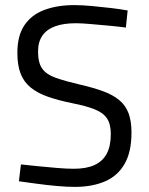

<svg xmlns="http://www.w3.org/2000/svg" viewBox="-20 -723 582 752"><path d="M273 9Q243 9 203 5.5Q163 2 123.5 -3.5Q84 -9 54 -13L62 -79Q91 -76 129.5 -72Q168 -68 205.5 -65Q243 -62 269 -62Q318 -62 350 -76.5Q382 -91 398 -121Q414 -151 414 -198Q414 -236 399.5 -258.5Q385 -281 351.5 -294.5Q318 -308 262 -319Q208 -330 168 -344Q128 -358 101 -379.5Q74 -401 61 -434Q48 -467 48 -516Q48 -583 75.5 -624Q103 -665 153.5 -684Q204 -703 271 -703Q301 -703 339.5 -699.5Q378 -696 415.5 -691.5Q453 -687 480 -682L473 -615Q444 -619 406 -622.5Q368 -626 333 -629Q298 -632 277 -632Q229 -632 196 -620Q163 -608 146 -583.5Q129 -559 129 -521Q129 -477 145.5 -454Q162 -431 199 -418Q236 -405 296 -391Q348 -379 385.5 -365Q423 -351 447.5 -330.5Q472 -310 483.5 -279.5Q495 -249 495 -204Q495 -128 468 -81Q441 -34 391 -12.5Q341 9 273 9Z"/></svg>

Font: Cairo
Style: Regular
Weight: 400
Designer: Mohamed Gaber, Accademia di Belle Arti di Urbino
Foundry: Kief Type Foundry, Accademia di Belle Arti di Urbino
Version: Version 3.120